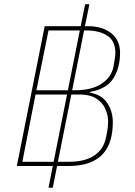

<svg xmlns="http://www.w3.org/2000/svg" viewBox="-20 -800 635 902"><path d="M248 -20 228 82H208L228 -20H59L190 -677H359L380 -780H400L379 -677H393Q460 -677 502 -644.5Q544 -612 544 -551Q544 -483 513 -432.5Q482 -382 402 -368V-365Q458 -355 484 -316Q510 -277 510 -226Q510 -181 499.5 -143.5Q489 -106 464.5 -78Q440 -50 399 -35Q358 -20 297 -20ZM151 -376H299L355 -657H208ZM386 -657H375L319 -376H332Q411 -376 457 -406.5Q503 -437 513 -486Q519 -518 520.5 -530.5Q522 -543 522 -551Q522 -608 484 -632.5Q446 -657 386 -657ZM85 -40H232L295 -356H147ZM354 -356H315L252 -40H305Q379 -40 423 -69.5Q467 -99 478 -154Q485 -186 486.5 -202.5Q488 -219 488 -226Q488 -260 474.5 -289.5Q461 -319 431.5 -337.5Q402 -356 354 -356Z"/></svg>

Font: IBM Plex Sans Thin
Style: Italic
Weight: 250
Italic angle: -11.31°
Designer: Mike Abbink, Paul van der Laan, Pieter van Rosmalen
Foundry: Bold Monday
Version: Version 3.201